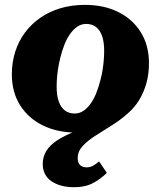

<svg xmlns="http://www.w3.org/2000/svg" viewBox="-20 -542 673 804"><path d="M159 144.2Q159 116 173 91.8Q187 67.6 217.8 46.8Q248.6 26 298.9 6.5Q349.2 -13 422.4 -32.2L392.4 0.2Q370.2 6.6 348.3 9.9Q326.4 13.2 300.6 13.2Q221 13.2 160 -16.5Q99 -46.2 64.3 -101.2Q29.6 -156.2 29.6 -230.8Q29.6 -281.2 43.9 -325.7Q58.2 -370.2 85 -406.1Q111.8 -442 149.4 -468Q187 -494 234 -507.8Q281 -521.6 336 -521.6Q415 -521.6 475.2 -491.7Q535.4 -461.8 569.6 -406.9Q603.8 -352 603.8 -276.8Q603.8 -232 592.8 -192.9Q581.8 -153.8 562.1 -122.1Q542.4 -90.4 514.4 -66.4Q483.2 -38.8 447.1 -16.3Q411 6.2 378.7 26.8Q346.4 47.4 325.9 69.7Q305.4 92 305.4 120.6Q305.4 140.4 315.7 149.6Q326 158.8 342.6 158.8Q359.2 158.8 372.9 150.1Q386.6 141.4 394.8 133.8L427.4 181.8Q402.4 207 369.7 224.5Q337 242 291.2 242Q232.6 242 195.8 217.1Q159 192.2 159 144.2ZM400.8 -207.8Q406.4 -228.4 409.7 -249.6Q413 -270.8 414.6 -291.1Q416.2 -311.4 416.2 -330Q416.2 -365.6 407.7 -390.5Q399.2 -415.4 382.6 -428.6Q366 -441.8 341 -441.8Q320.4 -441.8 303.6 -430.3Q286.8 -418.8 273.2 -399.4Q259.6 -380 249.6 -354.4Q239.6 -328.8 232.6 -300.6Q227.4 -280 223.9 -258.8Q220.4 -237.6 218.8 -217.3Q217.2 -197 217.2 -178.4Q217.2 -142.8 225.7 -117.9Q234.2 -93 251.1 -79.8Q268 -66.6 292.4 -66.6Q313 -66.6 329.8 -78.1Q346.6 -89.6 360.2 -109Q373.8 -128.4 383.8 -154Q393.8 -179.6 400.8 -207.8Z"/></svg>

Font: Roboto Serif 20pt
Style: Italic
Weight: 400
Italic angle: -10°
Designer: Greg Gazdowicz
Foundry: Commercial Type
Version: Version 1.008